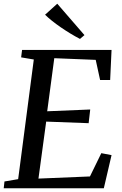

<svg xmlns="http://www.w3.org/2000/svg" viewBox="-25 -1011 657 1031"><path d="M532.5 0H-5L-1 -36.5L72.5 -49L156.5 -691.5L88.5 -703L93.5 -743H574L566.5 -581.5H512.5L489 -689.5L266.5 -698.5L228.5 -413.5L459.5 -423L451 -349.5L223 -358L181.5 -52L458 -63.5L519 -188.5L574 -178ZM404.5 -802Q353.5 -828.5 301.2 -864.5Q249 -900.5 217 -932L282.5 -991L428.5 -822.5Z"/></svg>

Font: Merriweather Text
Style: Italic
Weight: 400
Italic angle: -7.8°
Designer: Eben Sorkin
Foundry: Eben Sorkin
Version: Version 2.100